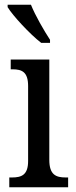

<svg xmlns="http://www.w3.org/2000/svg" viewBox="-20 -786 318 806"><path d="M153 -606H190V-619C165 -657 128 -721 110 -766H12V-756C33 -721 106 -642 153 -606ZM19 0H266V-41H256C215 -41 187 -52 187 -115V-536H25V-495H33C72 -495 98 -484 98 -425V-110C98 -51 70 -41 30 -41H19Z"/></svg>

Font: Noto Serif Lao Condensed
Style: Regular
Weight: 400
Width: 3
Designer: Monotype Design Team
Foundry: Monotype Imaging Inc.
Version: Version 2.003